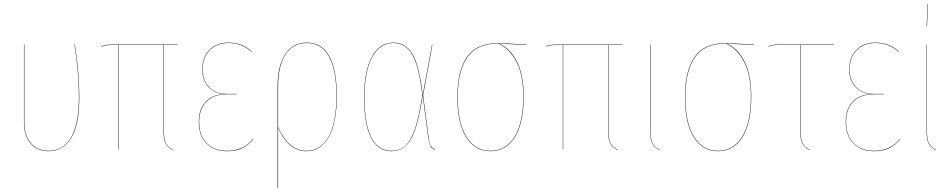

<svg xmlns="http://www.w3.org/2000/svg" viewBox="-20 -737 4697 947"><path d="M349.1 -517.1Q371.1 -382.3 371.1 -257.8Q371.1 -118.2 330.3 -54.7Q289.6 8.8 219.2 8.8Q164.1 8.8 131.1 -29.5Q98.1 -67.9 98.1 -132.8V-517.1H100.1V-132.8Q100.1 -68.8 132.6 -31Q165 6.8 219.2 6.8Q252.4 6.8 279.1 -7.3Q305.7 -21.5 326.2 -51.8Q346.7 -82 357.9 -134.3Q369.1 -186.5 369.1 -257.8Q369.1 -382.3 347.2 -517.1Z M855.5 -515.1H788.6V-86.9Q788.6 -50.8 797.9 -31Q807.1 -11.2 833.5 2L832.5 3.9Q805.7 -10.7 796.1 -30.3Q786.6 -49.8 786.6 -86.9V-515.1H564.5V0H562.5V-515.1H530.3Q498.5 -515.1 481.4 -506.8L480.5 -508.8Q497.6 -517.1 530.3 -517.1H855.5Z M1107.4 -526.9Q1175.3 -526.9 1223.6 -481.9L1221.7 -481Q1172.9 -524.9 1107.4 -524.9Q1049.8 -524.9 1014.6 -489.5Q979.5 -454.1 979.5 -394Q979.5 -341.8 1010.7 -307.9Q1042 -273.9 1101.6 -273.9H1147.5V-272H1100.6Q1034.2 -272 998.3 -236.1Q962.4 -200.2 962.4 -136.2Q962.4 -68.4 999.8 -30.8Q1037.1 6.8 1100.6 6.8Q1180.2 6.8 1227.5 -50.8L1228.5 -48.8Q1204.1 -20 1173.8 -5.6Q1143.6 8.8 1100.6 8.8Q1036.6 8.8 998.5 -29.5Q960.4 -67.9 960.4 -136.2Q960.4 -198.7 993.9 -234.4Q1027.3 -270 1085.4 -272.9Q1034.7 -277.3 1006.1 -310.3Q977.5 -343.3 977.5 -394Q977.5 -455.1 1013.2 -491Q1048.8 -526.9 1107.4 -526.9Z M1494.1 -526.9Q1566.4 -526.9 1603.8 -460.4Q1641.1 -394 1641.1 -264.2Q1641.1 -127 1600.6 -59.1Q1560.1 8.8 1492.2 8.8Q1402.8 8.8 1351.6 -106.9V189.9H1349.1V-309.1Q1349.1 -411.6 1386.5 -469.2Q1423.8 -526.9 1494.1 -526.9ZM1492.2 6.8Q1559.6 6.8 1599.4 -60.3Q1639.2 -127.4 1639.2 -264.2Q1639.2 -393.1 1602.1 -459Q1564.9 -524.9 1494.1 -524.9Q1424.3 -524.9 1387.9 -468Q1351.6 -411.1 1351.6 -309.1V-110.8Q1403.3 6.8 1492.2 6.8Z M1919.9 -526.9Q1981.9 -526.9 2015.4 -468.8Q2048.8 -410.6 2064.9 -268.1L2110.8 -517.1H2112.8L2066.9 -267.1L2093.8 -60.1Q2097.2 -29.8 2104.2 -18.3Q2111.3 -6.8 2126 0V2Q2115.7 -2.9 2110.4 -7.1Q2105 -11.2 2099.9 -24.2Q2094.7 -37.1 2091.8 -60.1L2064.9 -266.1Q2042 -113.3 2007.6 -52.2Q1973.1 8.8 1911.1 8.8Q1775.9 8.8 1775.9 -258.8Q1775.9 -385.7 1814 -456.3Q1852.1 -526.9 1919.9 -526.9ZM1919.9 -524.9Q1853.5 -524.9 1815.7 -455.1Q1777.8 -385.3 1777.8 -258.8Q1777.8 6.8 1911.1 6.8Q1952.6 6.8 1980.2 -19Q2007.8 -44.9 2027.6 -104.2Q2047.4 -163.6 2063 -267.1Q2046.9 -409.2 2013.9 -467Q1981 -524.9 1919.9 -524.9Z M2576.7 -517.1V-515.1L2443.4 -522Q2499.5 -495.1 2531.2 -429.7Q2563 -364.3 2563 -262.2Q2563 -130.4 2519.5 -60.8Q2476.1 8.8 2398.9 8.8Q2322.3 8.8 2279.1 -60.5Q2235.8 -129.9 2235.8 -257.8Q2235.8 -387.2 2283 -455.6Q2330.1 -523.9 2434.1 -523.9Q2467.3 -523.9 2576.7 -517.1ZM2561 -262.2Q2561 -364.3 2528.8 -429.2Q2496.6 -494.1 2439 -522H2434.1Q2331.5 -522 2284.7 -454.1Q2237.8 -386.2 2237.8 -257.8Q2237.8 -131.3 2280.5 -62.3Q2323.2 6.8 2398.9 6.8Q2475.1 6.8 2518.1 -62.7Q2561 -132.3 2561 -262.2Z M3048.8 -515.1H2981.9V-86.9Q2981.9 -50.8 2991.2 -31Q3000.5 -11.2 3026.9 2L3025.9 3.9Q2999 -10.7 2989.5 -30.3Q2980 -49.8 2980 -86.9V-515.1H2757.8V0H2755.9V-515.1H2723.6Q2691.9 -515.1 2674.8 -506.8L2673.8 -508.8Q2690.9 -517.1 2723.6 -517.1H3048.8Z M3189 -517.1V-86.9Q3189 -50.8 3198.2 -31Q3207.5 -11.2 3233.9 2L3232.9 3.9Q3206.1 -10.7 3196.5 -30.3Q3187 -49.8 3187 -86.9V-517.1Z M3699.2 -517.1V-515.1L3565.9 -522Q3622.1 -495.1 3653.8 -429.7Q3685.5 -364.3 3685.5 -262.2Q3685.5 -130.4 3642.1 -60.8Q3598.6 8.8 3521.5 8.8Q3444.8 8.8 3401.6 -60.5Q3358.4 -129.9 3358.4 -257.8Q3358.4 -387.2 3405.5 -455.6Q3452.6 -523.9 3556.6 -523.9Q3589.8 -523.9 3699.2 -517.1ZM3683.6 -262.2Q3683.6 -364.3 3651.4 -429.2Q3619.1 -494.1 3561.5 -522H3556.6Q3454.1 -522 3407.2 -454.1Q3360.4 -386.2 3360.4 -257.8Q3360.4 -131.3 3403.1 -62.3Q3445.8 6.8 3521.5 6.8Q3597.7 6.8 3640.6 -62.7Q3683.6 -132.3 3683.6 -262.2Z M4093.3 -515.1H3929.2V-86.9Q3929.2 -50.8 3938.5 -31Q3947.8 -11.2 3974.1 2L3973.1 3.9Q3946.3 -10.7 3936.8 -30.3Q3927.2 -49.8 3927.2 -86.9V-515.1H3818.4Q3786.6 -515.1 3769.5 -506.8L3768.6 -508.8Q3785.6 -517.1 3818.4 -517.1H4093.3Z M4298.3 -526.9Q4366.2 -526.9 4414.6 -481.9L4412.6 -481Q4363.8 -524.9 4298.3 -524.9Q4240.7 -524.9 4205.6 -489.5Q4170.4 -454.1 4170.4 -394Q4170.4 -341.8 4201.7 -307.9Q4232.9 -273.9 4292.5 -273.9H4338.4V-272H4291.5Q4225.1 -272 4189.2 -236.1Q4153.3 -200.2 4153.3 -136.2Q4153.3 -68.4 4190.7 -30.8Q4228 6.8 4291.5 6.8Q4371.1 6.8 4418.5 -50.8L4419.4 -48.8Q4395 -20 4364.7 -5.6Q4334.5 8.8 4291.5 8.8Q4227.5 8.8 4189.5 -29.5Q4151.4 -67.9 4151.4 -136.2Q4151.4 -198.7 4184.8 -234.4Q4218.3 -270 4276.4 -272.9Q4225.6 -277.3 4197 -310.3Q4168.5 -343.3 4168.5 -394Q4168.5 -455.1 4204.1 -491Q4239.7 -526.9 4298.3 -526.9Z M4555.2 -716.8H4557.1L4552.2 -606H4550.3ZM4552.2 -517.1V-86.9Q4552.2 -50.8 4561.5 -31Q4570.8 -11.2 4597.2 2L4596.2 3.9Q4569.3 -10.7 4559.8 -30.3Q4550.3 -49.8 4550.3 -86.9V-517.1Z"/></svg>

Font: Fira Sans Compressed Two
Style: Regular
Weight: 100
Width: 1
Designer: Carrois Corporate & Edenspiekermann AG
Foundry: Carrois Corporate GbR & Edenspiekermann AG
Version: Version 4.203;PS 004.203;hotconv 1.0.88;makeotf.lib2.5.64775